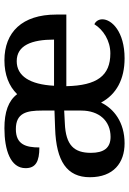

<svg xmlns="http://www.w3.org/2000/svg" viewBox="126 -714 597 890"><g transform="rotate(-90 425.0 -268.5)"><path d="M206 10C304 10 367 -40 395 -99C433 -28 503 10 600 10C724 10 781 -50 781 -93C781 -112 770 -125 758 -130C733 -89 682 -56 623 -56C520 -56 474 -117 471 -260H803V-307C803 -465 721 -547 591 -547C524 -547 471 -526 434 -488C403 -529 351 -547 276 -547C175 -547 91 -519 91 -449C91 -402 122 -385 187 -385C187 -448 201 -494 272 -494C347 -494 358 -444 358 -373V-315L275 -312C123 -307 49 -257 49 -151C49 -41 116 10 206 10ZM687 -317H473C479 -429 518 -490 587 -490C660 -490 687 -421 687 -317ZM236 -55C185 -55 162 -86 162 -146C162 -223 196 -263 300 -267L358 -270V-191C358 -108 310 -55 236 -55Z"/></g></svg>

Font: Noto Serif Ethiopic Medium
Style: Regular
Weight: 500
Designer: Monotype Design Team
Foundry: Monotype Imaging Inc.
Version: Version 2.102